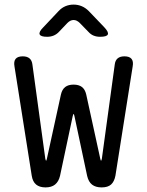

<svg xmlns="http://www.w3.org/2000/svg" viewBox="-20 -805 640 835"><path d="M178 10Q152 10 137 -2.5Q122 -15 118 -41L43 -516Q39 -538 48 -549Q57 -560 79 -560Q98 -560 108.5 -551Q119 -542 121 -524L177 -115Q179 -106 180.5 -106Q182 -106 184 -115L245 -394Q250 -416 263.5 -426.5Q277 -437 300 -437Q323 -437 336.5 -426.5Q350 -416 355 -394L416 -115Q418 -106 419.5 -106Q421 -106 423 -115L479 -524Q481 -542 491.5 -551Q502 -560 521 -560Q543 -560 552 -549Q561 -538 557 -516L482 -41Q477 -15 463 -2.5Q449 10 422 10Q396 10 380.5 -2Q365 -14 359 -40L304 -299Q302 -309 300 -309Q298 -309 296 -299L241 -40Q235 -15 219.5 -2.5Q204 10 178 10ZM185 -645Q157 -645 152.5 -655.5Q148 -666 168 -686L235 -757Q248 -771 264.5 -778Q281 -785 300 -785Q319 -785 335.5 -778Q352 -771 366 -757L433 -687Q453 -666 449 -655.5Q445 -645 415 -645Q400 -645 387.5 -650Q375 -655 365 -666L327 -705Q314 -718 300 -718Q286 -718 273 -705L235 -665Q225 -655 212.5 -650Q200 -645 185 -645Z"/></svg>

Font: Maple Mono Light
Style: Regular
Weight: 300
Monospace: yes
Designer: subframe7536
Version: Version 7.000